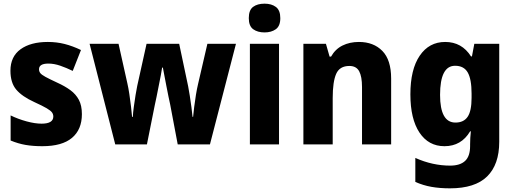

<svg xmlns="http://www.w3.org/2000/svg" viewBox="-20 -881 2811 1048"><path d="M427 -258Q427 -174 373 -128.5Q319 -83 211 -83Q160 -83 119.5 -90Q79 -97 38 -114V-251Q79 -231 125 -218.5Q171 -206 207 -206Q271 -206 271 -245Q271 -257 264 -267Q257 -277 235 -290Q213 -303 167 -324Q101 -354 69 -391.5Q37 -429 37 -495Q37 -572 92 -612Q147 -652 241 -652Q289 -652 332.5 -641Q376 -630 422 -608L377 -494Q342 -511 308.5 -522.5Q275 -534 244 -534Q193 -534 193 -503Q193 -491 200 -482Q207 -473 228 -461.5Q249 -450 292 -430Q334 -411 364 -389Q394 -367 410.5 -336Q427 -305 427 -258Z M909 -310Q905 -327 899.5 -354.5Q894 -382 888 -412.5Q882 -443 877 -470Q872 -497 869 -512H865Q863 -496 857.5 -468.5Q852 -441 846 -410.5Q840 -380 834.5 -352.5Q829 -325 825 -308L782 -93H609L469 -642H627L675 -427Q681 -401 686 -367.5Q691 -334 695 -300.5Q699 -267 701 -243H705Q706 -266 710.5 -298.5Q715 -331 720 -362.5Q725 -394 729 -412L780 -642H958L1007 -410Q1011 -389 1016 -358Q1021 -327 1025 -295.5Q1029 -264 1031 -243H1034Q1036 -265 1040 -297.5Q1044 -330 1049.5 -363.5Q1055 -397 1061 -422L1112 -642H1268L1126 -93H950Z M1424 -861Q1462 -861 1486 -843Q1510 -825 1510 -782Q1510 -739 1485.5 -721.5Q1461 -704 1424 -704Q1386 -704 1362 -721.5Q1338 -739 1338 -782Q1338 -826 1361.5 -843.5Q1385 -861 1424 -861ZM1503 -642V-93H1344V-642Z M1939 -652Q2019 -652 2067 -603Q2115 -554 2115 -452V-93H1956V-406Q1956 -463 1940.5 -492Q1925 -521 1887 -521Q1834 -521 1815 -478Q1796 -435 1796 -346V-93H1636V-642H1759L1779 -572H1787Q1810 -613 1849.5 -632.5Q1889 -652 1939 -652Z M2410 -652Q2501 -652 2551 -573H2556L2569 -642H2705V-107Q2705 17 2639 82Q2573 147 2436 147Q2381 147 2335.5 139Q2290 131 2247 112V-19Q2341 23 2437 23Q2491 23 2518.5 -2.5Q2546 -28 2546 -84V-93Q2546 -109 2547 -128Q2548 -147 2550 -164H2546Q2498 -83 2406 -83Q2319 -83 2269.5 -157.5Q2220 -232 2220 -366Q2220 -502 2271 -577Q2322 -652 2410 -652ZM2464 -522Q2382 -522 2382 -363Q2382 -212 2466 -212Q2511 -212 2532.5 -243.5Q2554 -275 2554 -347V-370Q2554 -449 2533 -485.5Q2512 -522 2464 -522Z"/></svg>

Font: Noto Sans Telugu UI SemiCondensed ExtraBold
Style: Regular
Weight: 800
Width: 4
Designer: Jelle Bosma - Monotype Design Team
Foundry: Monotype Imaging Inc.
Version: Version 2.005; ttfautohint (v1.8.4.7-5d5b)